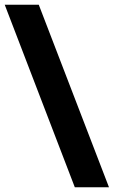

<svg xmlns="http://www.w3.org/2000/svg" viewBox="-20 -731 481 812"><path d="M0 -710.9H144L440.9 61H296.4Z"/></svg>

Font: Roboto-o
Style: o-Bold
Weight: 700
Designer: Google
Version: Version 2.134; 2016; ttfautohint (v1.6)